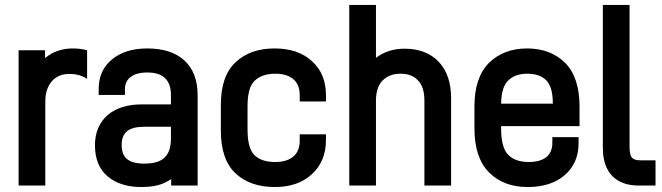

<svg xmlns="http://www.w3.org/2000/svg" viewBox="-20 -730 2674 776"><path d="M162.1 -526.9V-495.1Q173.8 -505.4 188 -513.2Q226.6 -534.2 274.9 -534.2Q304.7 -534.2 332 -526.9V-411.1Q303.2 -431.2 259.8 -431.2Q216.3 -431.2 189.9 -401.9Q163.1 -370.6 163.1 -320.8V20H55.2V-526.9Z M725.1 -485.8Q778.8 -436.5 778.8 -345.2V20H671.9V-5.9Q664.6 -1 643.1 9.8Q607.4 25.9 551.8 25.9Q466.3 25.9 415 -17.1Q363.8 -60.5 363.8 -143.1Q363.8 -219.2 415 -265.1Q466.3 -308.1 553.7 -308.1H670.9V-346.2Q670.9 -391.6 647 -414.1Q624 -437 575.7 -437Q530.3 -437 506.8 -418Q484.9 -400.4 484.9 -369.1V-346.2H378.9V-371.1Q378.9 -445.8 433.1 -490.2Q486.8 -534.2 574.7 -534.2Q672.4 -534.2 725.1 -485.8ZM646 -94.2Q670.9 -117.7 670.9 -171.9V-217.8H564Q516.1 -217.8 493.9 -200Q471.7 -182.1 471.7 -144Q471.7 -105 493.7 -86.9Q515.6 -68.8 563 -68.8Q622.1 -68.8 646 -94.2Z M932.6 -28.8Q872.6 -84.5 872.6 -202.1V-306.2Q872.6 -423.3 932.6 -479Q992.2 -534.2 1089.4 -534.2Q1185.1 -534.2 1240.7 -482.9Q1297.4 -432.1 1297.4 -345.2V-319.8H1191.4V-345.2Q1191.4 -387.2 1166.5 -409.2Q1140.6 -432.1 1092.3 -432.1Q1039.1 -432.1 1009.3 -403.8Q980.5 -376.5 980.5 -301.8V-206.1Q980.5 -130.9 1008.3 -103Q1037.6 -75.2 1091.3 -75.2Q1140.6 -75.2 1166.5 -98.1Q1191.4 -120.1 1191.4 -162.1V-187H1297.4V-163.1Q1297.4 -77.1 1239.3 -24.9Q1184.1 25.9 1090.3 25.9Q991.7 25.9 932.6 -28.8Z M1499.5 -710V-496.1Q1547.4 -533.2 1615.2 -533.2Q1703.1 -533.2 1753.4 -480Q1803.2 -427.2 1803.2 -333V20H1695.3V-323.2Q1695.3 -378.9 1669.4 -404.8Q1645 -432.1 1598.6 -432.1Q1553.7 -432.1 1526.4 -404.8Q1499.5 -376.5 1499.5 -323.2V20H1391.6V-710Z M2322.3 -220.2H2005.4V-210Q2005.4 -132.8 2034.2 -104Q2063 -75.2 2117.2 -75.2Q2164.1 -75.2 2189.5 -96.2Q2212.4 -116.2 2212.4 -152.8V-175.8H2318.4V-150.9Q2318.4 -70.8 2262.2 -22Q2207 25.9 2112.3 25.9Q2015.6 25.9 1956.5 -33.2Q1897.5 -92.3 1897.5 -211.9V-299.8Q1897.5 -417 1956.5 -476.1Q2016.1 -534.2 2110.4 -534.2Q2204.6 -534.2 2264.2 -476.1Q2322.3 -416.5 2322.3 -299.8ZM2033.2 -403.8Q2006.8 -378.9 2005.4 -311H2214.4Q2214.4 -378.9 2187.5 -405.8Q2161.1 -432.1 2110.4 -432.1Q2061.5 -432.1 2033.2 -403.8Z M2453.1 -20Q2416.5 -59.6 2416.5 -132.8V-710H2524.4V-137.2Q2524.4 -104 2534.2 -92.8Q2543.5 -82 2568.4 -82H2629.4V20H2561.5Q2491.7 20 2453.1 -20Z"/></svg>

Font: D-DIN-PRO SemiBold
Style: Bold
Weight: 600
Designer: datto
Foundry: CyberFei
Version: Version 1.000;hotconv 1.0.109;makeotfexe 2.5.65596